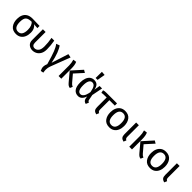

<svg xmlns="http://www.w3.org/2000/svg" viewBox="403 -2600 4608 4608"><g transform="rotate(45 2707.0 -295.5)"><path d="M292 12Q176 12 116.5 -65Q57 -142 57 -263Q57 -342 84.5 -403Q112 -464 169.5 -498.5Q227 -533 317 -533Q424 -533 560 -527V-453L434 -462Q474 -440 500.5 -389Q527 -338 527 -264Q527 -185 500.5 -122.5Q474 -60 421.5 -24Q369 12 292 12ZM292 -62Q428 -62 428 -264Q428 -338 407 -388.5Q386 -439 356 -464Q248 -464 202 -422Q156 -380 156 -263Q156 -62 292 -62Z M852 12Q778 12 725.5 -32Q673 -76 673 -163V-527H765V-171Q765 -62 856 -62Q910 -62 950.5 -109Q991 -156 991 -263Q991 -392 965 -527H1058Q1084 -386 1084 -255Q1084 -164 1051 -105Q1018 -46 965 -17Q912 12 852 12Z M1343 216Q1312 155 1312 103Q1312 53 1339 -10Q1279 -228 1234 -342Q1189 -456 1144 -505L1231 -538Q1273 -484 1315.5 -375Q1358 -266 1389 -106L1528 -538L1621 -519L1431 -22Q1406 44 1406 105Q1406 142 1416 202Z M1824 0H1732V-357Q1732 -445 1706 -527L1790 -539Q1824 -471 1824 -339ZM2127 12Q2094 9 2068.5 -8Q2043 -25 2010 -65L1828 -282L2059 -539L2127 -499L1933 -285L2079 -113Q2113 -71 2156 -56Z M2667 13Q2633 7 2606.5 -16Q2580 -39 2573 -82L2564 -138Q2515 12 2400 12Q2311 12 2259.5 -54Q2208 -120 2208 -259Q2208 -339 2230 -402.5Q2252 -466 2296.5 -502.5Q2341 -539 2409 -539Q2480 -539 2519 -499.5Q2558 -460 2572 -376L2598 -527H2682L2627 -250L2653 -116Q2659 -76 2699 -63ZM2410 -61Q2453 -61 2489 -105Q2525 -149 2547 -267Q2529 -374 2497.5 -420Q2466 -466 2414 -466Q2363 -466 2334.5 -414.5Q2306 -363 2306 -259Q2306 -61 2409 -61ZM2460 -596H2394L2397 -807L2495 -799Z M3022 12Q2963 -2 2938 -33.5Q2913 -65 2913 -129V-452Q2814 -452 2788 -449Q2769 -447 2745 -440L2729 -512Q2753 -521 2775.5 -524Q2798 -527 2836 -527H3189V-452H3005V-141Q3005 -105 3015 -87Q3025 -69 3051 -57Z M3460 12Q3344 12 3284.5 -65Q3225 -142 3225 -263Q3225 -342 3251.5 -404Q3278 -466 3330.5 -502.5Q3383 -539 3461 -539Q3577 -539 3636 -462Q3695 -385 3695 -264Q3695 -185 3668.5 -122.5Q3642 -60 3589.5 -24Q3537 12 3460 12ZM3460 -62Q3596 -62 3596 -264Q3596 -465 3461 -465Q3324 -465 3324 -263Q3324 -62 3460 -62Z M3947 12Q3887 -3 3862.5 -35.5Q3838 -68 3838 -130V-527H3930V-141Q3930 -105 3940 -87Q3950 -69 3976 -57Z M4224 0H4132V-357Q4132 -445 4106 -527L4190 -539Q4224 -471 4224 -339ZM4527 12Q4494 9 4468.5 -8Q4443 -25 4410 -65L4228 -282L4459 -539L4527 -499L4333 -285L4479 -113Q4513 -71 4556 -56Z M4843 12Q4727 12 4667.5 -65Q4608 -142 4608 -263Q4608 -342 4634.5 -404Q4661 -466 4713.5 -502.5Q4766 -539 4844 -539Q4960 -539 5019 -462Q5078 -385 5078 -264Q5078 -185 5051.5 -122.5Q5025 -60 4972.5 -24Q4920 12 4843 12ZM4843 -62Q4979 -62 4979 -264Q4979 -465 4844 -465Q4707 -465 4707 -263Q4707 -62 4843 -62Z M5330 12Q5270 -3 5245.5 -35.5Q5221 -68 5221 -130V-527H5313V-141Q5313 -105 5323 -87Q5333 -69 5359 -57Z"/></g></svg>

Font: Trujillo
Style: Regular
Weight: 400
Designer: Fira Sans original fonts by bBox Type GmbH, Carrois Corporate GbR, & Edenspiekermann AG / Changes by Cristiano Sobral
Foundry: Fira Sans original fonts by bBox Type GmbH, Carrois Corporate GbR, & Edenspiekermann AG / Changes by Cristiano Sobral
Version: Version 4.301;October 17, 2021;FontCreator 14.0.0.2814 64-bi